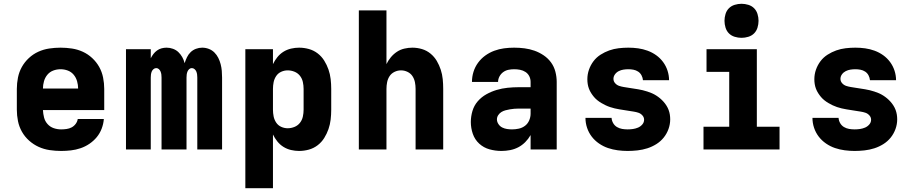

<svg xmlns="http://www.w3.org/2000/svg" viewBox="-20 -790 4840 1015"><path d="M303 8Q273 8 242.5 3.5Q212 -1 184.5 -13.5Q157 -26 134 -46.5Q111 -67 96 -93.5Q81 -120 75 -150Q69 -180 69 -210V-320Q69 -350 75 -380Q81 -410 95.5 -436Q110 -462 132.5 -483Q155 -504 182.5 -516.5Q210 -529 240 -533.5Q270 -538 300 -538Q330 -538 360 -533.5Q390 -529 417.5 -516.5Q445 -504 467.5 -483Q490 -462 504.5 -436Q519 -410 525 -380Q531 -350 531 -320V-208H207Q208 -188 213 -168.5Q218 -149 231.5 -134Q245 -119 264 -112.5Q283 -106 303 -106Q317 -106 331.5 -108Q346 -110 358.5 -116.5Q371 -123 380 -135Q389 -147 391 -161H529Q527 -135 517.5 -110Q508 -85 491.5 -65Q475 -45 453 -30Q431 -15 406 -6.5Q381 2 355 5Q329 8 303 8ZM207 -322H393Q393 -341 387.5 -360.5Q382 -380 369.5 -395Q357 -410 338.5 -417Q320 -424 300 -424Q280 -424 261.5 -417Q243 -410 230.5 -395Q218 -380 212.5 -360.5Q207 -341 207 -322Z M646 0V-530H777V-482Q783 -494 791 -504.5Q799 -515 810 -523Q821 -531 834 -534.5Q847 -538 861 -538Q878 -538 894.5 -532Q911 -526 923 -514.5Q935 -503 943.5 -488Q952 -473 956 -456Q961 -472 968.5 -487.5Q976 -503 988 -514.5Q1000 -526 1016 -532Q1032 -538 1049 -538Q1067 -538 1084 -531.5Q1101 -525 1113.5 -512.5Q1126 -500 1134 -484Q1142 -468 1146.5 -450.5Q1151 -433 1152.5 -415.5Q1154 -398 1154 -380V0H1023V-380Q1023 -388 1022 -396Q1021 -404 1018 -411.5Q1015 -419 1008.5 -424.5Q1002 -430 994 -430Q986 -430 980 -424.5Q974 -419 971 -411.5Q968 -404 967 -396Q966 -388 966 -380V0H834V-380Q834 -388 833 -396Q832 -404 829 -411.5Q826 -419 820 -424.5Q814 -430 806 -430Q798 -430 791.5 -424.5Q785 -419 782 -411.5Q779 -404 778 -396Q777 -388 777 -380V0Z M1277 205V-530H1423V-451Q1432 -470 1446 -487.5Q1460 -505 1478.5 -516.5Q1497 -528 1518.5 -533Q1540 -538 1561 -538Q1587 -538 1612.5 -531Q1638 -524 1659 -508Q1680 -492 1694 -469.5Q1708 -447 1716.5 -422.5Q1725 -398 1728 -372Q1731 -346 1731 -320V-210Q1731 -184 1728 -158Q1725 -132 1716.5 -107.5Q1708 -83 1694 -60.5Q1680 -38 1659 -22Q1638 -6 1612.5 1Q1587 8 1561 8Q1540 8 1518.5 3Q1497 -2 1478.5 -13.5Q1460 -25 1446 -42.5Q1432 -60 1423 -79V205ZM1501 -112Q1519 -112 1536.5 -119Q1554 -126 1565.5 -140.5Q1577 -155 1581 -173.5Q1585 -192 1585 -210V-320Q1585 -338 1581 -356.5Q1577 -375 1565.5 -389.5Q1554 -404 1536.5 -411Q1519 -418 1501 -418Q1483 -418 1466.5 -410.5Q1450 -403 1440 -388Q1430 -373 1426.5 -355.5Q1423 -338 1423 -320V-210Q1423 -192 1426.5 -174.5Q1430 -157 1440 -142Q1450 -127 1466.5 -119.5Q1483 -112 1501 -112Z M1877 0V-735H2023V-451Q2032 -470 2046 -487Q2060 -504 2078 -516Q2096 -528 2117.5 -533Q2139 -538 2160 -538Q2186 -538 2211 -530.5Q2236 -523 2256 -506.5Q2276 -490 2289 -468Q2302 -446 2310 -421.5Q2318 -397 2320.5 -371.5Q2323 -346 2323 -320V0H2177V-320Q2177 -338 2173.5 -355.5Q2170 -373 2160.5 -387.5Q2151 -402 2134.5 -410Q2118 -418 2100 -418Q2082 -418 2065.5 -410Q2049 -402 2039.5 -387.5Q2030 -373 2026.5 -355.5Q2023 -338 2023 -320V0Z M2631 8Q2599 8 2568 -0.5Q2537 -9 2513.5 -30.5Q2490 -52 2479.5 -82.5Q2469 -113 2469 -145Q2469 -174 2477.5 -203Q2486 -232 2505.5 -254.5Q2525 -277 2551 -291.5Q2577 -306 2605.5 -314.5Q2634 -323 2663.5 -326Q2693 -329 2722 -329H2785V-357Q2785 -373 2778 -387Q2771 -401 2758 -409.5Q2745 -418 2729.5 -421Q2714 -424 2698 -424Q2683 -424 2668 -421Q2653 -418 2640.5 -409Q2628 -400 2620.5 -386Q2613 -372 2613 -357H2475Q2475 -384 2483 -410Q2491 -436 2507 -458Q2523 -480 2545 -496Q2567 -512 2592.5 -521.5Q2618 -531 2644.5 -534.5Q2671 -538 2698 -538Q2726 -538 2753 -534.5Q2780 -531 2805.5 -522Q2831 -513 2854 -497.5Q2877 -482 2893 -460Q2909 -438 2916 -411Q2923 -384 2923 -357V0H2785V-76Q2773 -55 2756.5 -38.5Q2740 -22 2720 -11.5Q2700 -1 2677 3.5Q2654 8 2631 8ZM2687 -106Q2705 -106 2723 -110Q2741 -114 2755.5 -125Q2770 -136 2777.5 -153.5Q2785 -171 2785 -189V-216H2722Q2710 -216 2698.5 -215Q2687 -214 2675.5 -212Q2664 -210 2652.5 -207Q2641 -204 2631 -198Q2621 -192 2614 -181.5Q2607 -171 2607 -159Q2607 -146 2615 -134Q2623 -122 2635 -116Q2647 -110 2660.5 -108Q2674 -106 2687 -106Z M3298 8Q3272 8 3245.5 4.5Q3219 1 3194 -7.5Q3169 -16 3146.5 -31.5Q3124 -47 3108 -68Q3092 -89 3083.5 -114.5Q3075 -140 3075 -167H3213Q3214 -152 3221.5 -139Q3229 -126 3241.5 -118.5Q3254 -111 3268.5 -108.5Q3283 -106 3298 -106Q3312 -106 3326 -108Q3340 -110 3353 -115.5Q3366 -121 3375.5 -132Q3385 -143 3385 -157Q3385 -170 3376 -180Q3367 -190 3355 -194Q3343 -198 3330 -200Q3317 -202 3304.5 -204Q3292 -206 3279.5 -208Q3267 -210 3254.5 -212Q3242 -214 3229.5 -217Q3217 -220 3205 -224Q3193 -228 3181.5 -233.5Q3170 -239 3159 -245.5Q3148 -252 3138 -260Q3128 -268 3120 -277.5Q3112 -287 3105 -298Q3098 -309 3093.5 -321Q3089 -333 3087 -345.5Q3085 -358 3085 -371Q3085 -397 3093.5 -421.5Q3102 -446 3117.5 -466.5Q3133 -487 3155 -501Q3177 -515 3201 -523.5Q3225 -532 3250.5 -535Q3276 -538 3302 -538Q3328 -538 3353.5 -534.5Q3379 -531 3403.5 -522Q3428 -513 3449 -498Q3470 -483 3485.5 -462Q3501 -441 3509 -416Q3517 -391 3517 -366H3379Q3378 -379 3371.5 -391.5Q3365 -404 3353.5 -411.5Q3342 -419 3328.5 -421.5Q3315 -424 3302 -424Q3289 -424 3276 -422Q3263 -420 3251 -414Q3239 -408 3231 -397Q3223 -386 3223 -373Q3223 -360 3232 -350Q3241 -340 3253 -336Q3265 -332 3277.5 -330Q3290 -328 3302.5 -326Q3315 -324 3328 -322Q3341 -320 3353.5 -318Q3366 -316 3378 -313Q3390 -310 3402.5 -306Q3415 -302 3426.5 -297Q3438 -292 3449 -285Q3460 -278 3469.5 -270Q3479 -262 3487.5 -252.5Q3496 -243 3503 -232Q3510 -221 3514.5 -209Q3519 -197 3521 -184.5Q3523 -172 3523 -159Q3523 -133 3514 -108Q3505 -83 3488.5 -62.5Q3472 -42 3449.5 -28Q3427 -14 3402 -6Q3377 2 3350.5 5Q3324 8 3298 8Z M3699 0V-120H3835V-410H3715V-530H3981V-120H4101V0ZM3900 -590Q3882 -590 3864 -595.5Q3846 -601 3833.5 -613.5Q3821 -626 3815.5 -644Q3810 -662 3810 -680Q3810 -698 3815.5 -716Q3821 -734 3833.5 -746.5Q3846 -759 3864 -764.5Q3882 -770 3900 -770Q3918 -770 3936 -764.5Q3954 -759 3966.5 -746.5Q3979 -734 3984.5 -716Q3990 -698 3990 -680Q3990 -662 3984.5 -644Q3979 -626 3966.5 -613.5Q3954 -601 3936 -595.5Q3918 -590 3900 -590Z M4498 8Q4472 8 4445.5 4.5Q4419 1 4394 -7.5Q4369 -16 4346.5 -31.5Q4324 -47 4308 -68Q4292 -89 4283.5 -114.5Q4275 -140 4275 -167H4413Q4414 -152 4421.5 -139Q4429 -126 4441.5 -118.5Q4454 -111 4468.5 -108.5Q4483 -106 4498 -106Q4512 -106 4526 -108Q4540 -110 4553 -115.5Q4566 -121 4575.5 -132Q4585 -143 4585 -157Q4585 -170 4576 -180Q4567 -190 4555 -194Q4543 -198 4530 -200Q4517 -202 4504.5 -204Q4492 -206 4479.5 -208Q4467 -210 4454.5 -212Q4442 -214 4429.5 -217Q4417 -220 4405 -224Q4393 -228 4381.5 -233.5Q4370 -239 4359 -245.5Q4348 -252 4338 -260Q4328 -268 4320 -277.5Q4312 -287 4305 -298Q4298 -309 4293.5 -321Q4289 -333 4287 -345.5Q4285 -358 4285 -371Q4285 -397 4293.5 -421.5Q4302 -446 4317.5 -466.5Q4333 -487 4355 -501Q4377 -515 4401 -523.5Q4425 -532 4450.5 -535Q4476 -538 4502 -538Q4528 -538 4553.5 -534.5Q4579 -531 4603.5 -522Q4628 -513 4649 -498Q4670 -483 4685.5 -462Q4701 -441 4709 -416Q4717 -391 4717 -366H4579Q4578 -379 4571.5 -391.5Q4565 -404 4553.5 -411.5Q4542 -419 4528.5 -421.5Q4515 -424 4502 -424Q4489 -424 4476 -422Q4463 -420 4451 -414Q4439 -408 4431 -397Q4423 -386 4423 -373Q4423 -360 4432 -350Q4441 -340 4453 -336Q4465 -332 4477.5 -330Q4490 -328 4502.5 -326Q4515 -324 4528 -322Q4541 -320 4553.5 -318Q4566 -316 4578 -313Q4590 -310 4602.5 -306Q4615 -302 4626.5 -297Q4638 -292 4649 -285Q4660 -278 4669.5 -270Q4679 -262 4687.5 -252.5Q4696 -243 4703 -232Q4710 -221 4714.5 -209Q4719 -197 4721 -184.5Q4723 -172 4723 -159Q4723 -133 4714 -108Q4705 -83 4688.5 -62.5Q4672 -42 4649.5 -28Q4627 -14 4602 -6Q4577 2 4550.5 5Q4524 8 4498 8Z"/></svg>

Font: Iosevka Curly Heavy Extended
Style: Regular
Weight: 900
Width: 7
Monospace: yes
Designer: Belleve Invis
Foundry: Belleve Invis
Version: Version 11.1.0; ttfautohint (v1.8.3)